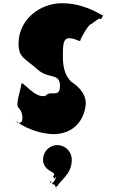

<svg xmlns="http://www.w3.org/2000/svg" viewBox="-20 -860 712 1191"><path d="M364 -840C231 -840 95 -742 95 -588C95 -502 135 -499 213 -429C283 -366 352 -411 352 -327C352 -248 294 -304 263 -266C194 -244 112 -374 112 -336C112 -314 71 -203 96 -191C115 -170 122 -139 118 -118C118 -99 100 -97 90 -97C83 -103 65 -123 63 -122C63 -122 137 -51 267 -32C376 -13 488 -61 510 -198C523 -272 467 -324 422 -353C392 -383 370 -425 370 -509C370 -570 371 -611 396 -621C436 -631 478 -596 478 -608C478 -619 529 -710 545 -710C560 -720 585 -741 596 -745C609 -739 607 -740 616 -758C622 -769 628 -758 602 -772C587 -780 492 -840 364 -840ZM335 40C385 40 425 80 425 130C425 205 385 233 342 284C336 301 327 290 327 308C327 320 330 296 330 308C330 314 319 276 312 284C307 291 295 256 291 266C291 278 289 256 289 268C293 283 294 264 298 272C300 282 323 266 328 236C313 256 314 247 314 242C309 238 308 236 314 228C321 212 303 211 288 198C264 185 247 160 247 130C247 80 287 40 335 40Z"/></svg>

Font: Hussar Przerywany
Style: Regular
Weight: 400
Foundry: Cannot Into Space Fonts
Version: Version 0.982